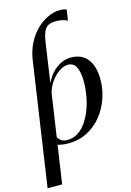

<svg xmlns="http://www.w3.org/2000/svg" viewBox="-165 -904 837 1231"><g transform="rotate(-15 254.0 -288.5)"><path d="M-9 253.5 111 -562Q120 -624.5 145.2 -673.8Q170.5 -723 206.2 -758Q242 -793 282.5 -811.2Q323 -829.5 362.5 -829.5Q377 -829.5 387.8 -827.5Q398.5 -825.5 406 -821.5L395 -750.5Q379.5 -759.5 360 -763.5Q340.5 -767.5 318.5 -767.5Q287.5 -767.5 268.2 -757.5Q249 -747.5 237.8 -721.5Q226.5 -695.5 219.5 -647L182.5 -392.5Q199.5 -430.5 226 -458.8Q252.5 -487 284.8 -502.5Q317 -518 350.5 -518Q399.5 -518 432.5 -496Q465.5 -474 482.2 -432.2Q499 -390.5 499 -332.5Q499 -270 478.2 -209.2Q457.5 -148.5 418 -98.8Q378.5 -49 321.8 -19.5Q265 10 192 10Q174.5 10 157.5 7.5Q140.5 5 125 0.5L87.5 253.5ZM195 -12.5Q234 -12.5 265.5 -33Q297 -53.5 320.8 -88.2Q344.5 -123 360.5 -166.2Q376.5 -209.5 384.5 -256Q392.5 -302.5 392.5 -346Q392.5 -409.5 375.5 -443.8Q358.5 -478 321 -478Q294 -478 263.5 -457.8Q233 -437.5 208.5 -403.8Q184 -370 173.5 -328L132.5 -49Q139 -33.5 154.2 -23Q169.5 -12.5 195 -12.5Z"/></g></svg>

Font: Merriweather 144pt
Style: Italic
Weight: 400
Italic angle: -7.8°
Version: Version 2.101